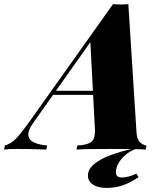

<svg xmlns="http://www.w3.org/2000/svg" viewBox="-116 -733 805 941"><path d="M47 -131Q20 -93 23 -69.5Q26 -46 51.5 -34.5Q77 -23 115 -20L111 0Q59 -2 28 -2.5Q-3 -3 -31 -3Q-52 -3 -66 -2.5Q-80 -2 -96 0L-92 -20Q-72 -26 -55.5 -38Q-39 -50 -19 -74.5Q1 -99 30 -139L438 -713Q456 -711 476.5 -711Q497 -711 513 -713L553 -84Q556 -48 571.5 -34.5Q587 -21 602 -20L598 0Q569 -2 520 -2.5Q471 -3 429 -3Q378 -3 332 -2.5Q286 -2 259 0L263 -20Q311 -22 331.5 -37.5Q352 -53 349 -104L326 -542L379 -600ZM149 -288H441L433 -268H131ZM549 -3Q516 10 494.5 30Q473 50 462.5 71Q452 92 452 111Q452 137 481 137Q495 137 513.5 132.5Q532 128 552 118L563 135Q523 163 485 175.5Q447 188 406 188Q365 188 340 172Q315 156 315 127Q315 96 345.5 71Q376 46 425.5 27.5Q475 9 531 -3Z"/></svg>

Font: Playfair Display Black
Style: Italic
Weight: 900
Italic angle: -14°
Designer: Claus Eggers Sørensen
Foundry: Claus Eggers Sørensen
Version: Version 1.203